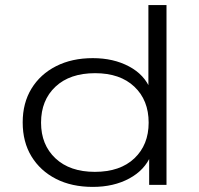

<svg xmlns="http://www.w3.org/2000/svg" viewBox="-20 -725 782 753"><path d="M344 8Q261 8 199.5 -23.5Q138 -55 103.5 -111.5Q69 -168 69 -245Q69 -321 103.5 -377.5Q138 -434 200 -465.5Q262 -497 344 -497Q425 -497 486 -464.5Q547 -432 570 -374H562V-705H633V0H565V-116H572Q548 -58 487 -25Q426 8 344 8ZM352 -51Q451 -51 507 -104Q563 -157 563 -244Q563 -332 507 -385Q451 -438 353 -438Q254 -438 197.5 -385Q141 -332 141 -244Q141 -157 197.5 -104Q254 -51 352 -51Z"/></svg>

Font: Nunito Sans 10pt Expanded Light
Style: Regular
Weight: 300
Width: 7
Designer: Vernon Adams
Foundry: Vernon Adams
Version: Version 3.101;gftools[0.9.27]